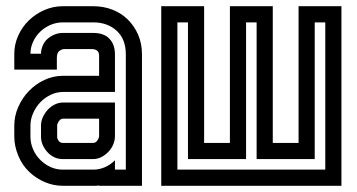

<svg xmlns="http://www.w3.org/2000/svg" viewBox="-20 -598 1149 618"><path d="M350 -160Q350 -146 344.5 -133Q339 -120 329 -109.5Q319 -99 306.5 -92.5Q294 -86 280 -86H182Q167 -86 154.5 -92Q142 -98 132.5 -108.5Q123 -119 117.5 -131.5Q112 -144 112 -158V-194Q112 -208 118 -221Q124 -234 133.5 -244.5Q143 -255 156 -261.5Q169 -268 183 -268H350ZM164 -158Q164 -151 169 -144.5Q174 -138 182 -138H280Q288 -138 293.5 -146Q299 -154 299 -160V-216H183Q175 -216 169.5 -208Q164 -200 164 -194ZM26 -194Q26 -224 38.5 -253Q51 -282 72.5 -304.5Q94 -327 122.5 -340.5Q151 -354 183 -354H299V-419Q299 -440 275 -440H187Q179 -440 171 -434Q163 -428 163 -412V-374H26V-425Q26 -455 38.5 -483Q51 -511 72.5 -532Q94 -553 122.5 -565.5Q151 -578 182 -578H280Q313 -578 341.5 -567Q370 -556 391 -535.5Q412 -515 424.5 -486.5Q437 -458 437 -423V0H299V-1Q294 0 289.5 0Q285 0 280 0H182Q152 0 124 -12Q96 -24 75 -44Q52 -65 39 -96.5Q26 -128 26 -158ZM350 -52H385V-423Q385 -472 355.5 -499Q326 -526 280 -526H182Q162 -526 143 -518Q124 -510 109.5 -496Q95 -482 86.5 -463.5Q78 -445 78 -425H112Q112 -438 117.5 -451Q123 -464 132 -472Q142 -481 155 -486.5Q168 -492 182 -492H280Q315 -492 332.5 -473Q350 -454 350 -423V-302H183Q162 -302 142.5 -292.5Q123 -283 109 -268Q95 -253 86.5 -233.5Q78 -214 78 -194V-158Q78 -137 86.5 -117.5Q95 -98 109.5 -83.5Q124 -69 142.5 -60.5Q161 -52 182 -52H280Q300 -52 318 -60Q336 -68 350 -82Z M720 -138V-578H858V-138H941V-578H1079V0H499V-578H637V-138ZM806 -526H772V-86H585V-526H551V-52H1027V-526H993V-86H806Z"/></svg>

Font: Aurach Bi
Style: Regular
Weight: 400
Designer: Peter Wiegel
Foundry: Peter Wiegel
Version: Version 1.002